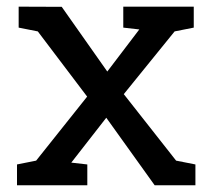

<svg xmlns="http://www.w3.org/2000/svg" viewBox="-20 -548 622 568"><path d="M30.3 0V-61.5L86.9 -72.8L237.8 -262.2L91.8 -455.1L35.2 -466.3V-528.3L162.6 -527.8L297.4 -336.4L392.1 -460.9L344.7 -466.3V-528.3H553.2V-466.3L496.6 -455.1L346.2 -269.5L501 -72.8L558.1 -61.5V0H437.5L294.4 -199.7L190.9 -66.9L238.3 -61.5V0Z"/></svg>

Font: Roboto Slab LO
Style: Regular
Weight: 400
Designer: Google
Version: Version 2.000